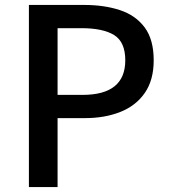

<svg xmlns="http://www.w3.org/2000/svg" viewBox="-20 -757 688 777"><path d="M97 0V-737H320Q402 -737 465.5 -716Q529 -695 565.5 -646Q602 -597 602 -513Q602 -433 566 -381Q530 -329 467 -304Q404 -279 324 -279H213V0ZM213 -373H314Q487 -373 487 -513Q487 -587 442 -615Q397 -643 309 -643H213Z"/></svg>

Font: Source Han Sans Medium
Style: Regular
Weight: 500
Designer: Ryoko NISHIZUKA Ë•øÂ°öÊ∂ºÂ≠ê (kana, bopomofo & ideographs); Paul D. Hunt (Latin, Greek & Cyrillic); Sandoll Communicatio
Foundry: Adobe
Version: Version 2.004;hotconv 1.0.118;makeotfexe 2.5.65603